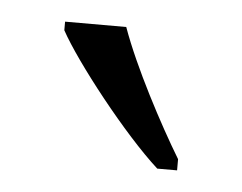

<svg xmlns="http://www.w3.org/2000/svg" viewBox="-28 -797 280 222"><g transform="rotate(5 112.0 -686.0)"><path d="M161 -606H184V-619C161 -657 127 -721 111 -766H40V-756C59 -721 121 -642 161 -606Z"/></g></svg>

Font: Noto Serif Hebrew ExtraCondensed Light
Style: Regular
Weight: 300
Width: 2
Designer: Monotype Design Team
Foundry: Monotype Imaging Inc.
Version: Version 2.004